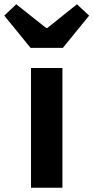

<svg xmlns="http://www.w3.org/2000/svg" viewBox="-66 -878 437 898"><path d="M79 0H226V-560H79ZM77 -654H228L351 -805L294 -858L155 -747H150L10 -858L-46 -805Z"/></svg>

Font: Noto Sans Mono CJK SC
Style: Bold
Weight: 700
Designer: Ryoko NISHIZUKA 西塚涼子 (kana, bopomofo & ideographs); Paul D. Hunt (Latin, Greek & Cyrillic); Sandoll Communications 산돌커뮤니
Foundry: Adobe
Version: Version 2.004;hotconv 1.0.118;makeotfexe 2.5.65603